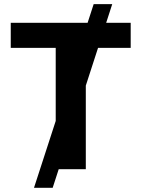

<svg xmlns="http://www.w3.org/2000/svg" viewBox="-20 -817 683 927"><path d="M432.2 -796.9H521.8L234.3 89.8H144.1ZM31.9 -707H611V-585.8H394.3V0H249V-585.8H31.9Z"/></svg>

Font: Pretendard JP Variable
Style: Regular
Weight: 400
Designer: Base glyphs from Inter by Rasmus Andersson; Hangul glyphs from Noto Sans CJK(Source Han Sans) by Jang Soo-young and Kang
Foundry: Kil Hyung-jin
Version: Version 1.307;Glyphs 3.2 (3192)